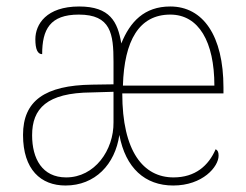

<svg xmlns="http://www.w3.org/2000/svg" viewBox="-20 -562 759 592"><path d="M182 10C273 10 335 -55 348 -146C367 -44 427 10 514 10C605 10 654 -48 654 -82C654 -92 652 -98 645 -102C623 -51 582 -15 515 -15C422 -15 357 -95 357 -274H669V-292C669 -452 606 -542 505 -542C425 -542 381 -495 354 -428C343 -495 319 -542 224 -542C123 -542 89 -487 89 -441C89 -410 96 -395 110 -395C110 -471 134 -517 223 -517C322 -517 330 -458 330 -371V-302L264 -301C118 -299 51 -251 51 -146C51 -39 106 10 182 10ZM641 -298H359C363 -437 409 -517 505 -517C593 -517 641 -433 641 -298ZM184 -15C110 -15 79 -73 79 -145C79 -227 124 -276 262 -277L330 -279V-185C331 -99 272 -15 184 -15Z"/></svg>

Font: Noto Serif Sinhala SemiCondensed Thin
Style: Regular
Weight: 100
Width: 4
Designer: Jelle Bosma - Monotype Design Team
Foundry: Monotype Imaging Inc.
Version: Version 2.007